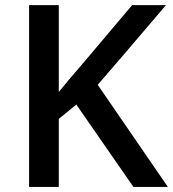

<svg xmlns="http://www.w3.org/2000/svg" viewBox="-20 -734 679 754"><path d="M639.2 0H503.9L279.8 -323.2L210.9 -267.1V0H94.2V-713.9H210.9V-373Q258.8 -431.6 306.2 -485.8L499 -713.9H631.8Q444.8 -494.1 363.8 -400.9Z"/></svg>

Font: f2_25842          
Style: Regular
Weight: 600
Foundry: Ascender Corporation
Version: Version 1.10